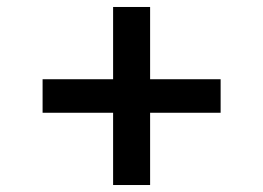

<svg xmlns="http://www.w3.org/2000/svg" viewBox="-20 -636 754 550"><path d="M612 -313H410V-106H304V-313H102V-409H304V-616H410V-409H612Z"/></svg>

Font: Poppins-Tabular Medium
Style: Regular
Weight: 500
Designer: Ninad Kale (Devanagari), Jonny Pinhorn (Latin)
Foundry: Indian Type Foundry
Version: Version 4.004